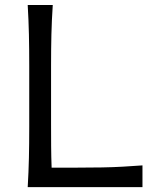

<svg xmlns="http://www.w3.org/2000/svg" viewBox="-20 -770 642 790"><path d="M94 0H566.2V-89.5Q525 -86.4 485.1 -84.2Q445.2 -81.9 399.1 -81.1Q353 -80.2 292.6 -80.2H192.4Q190.7 -124.6 190.4 -168.2Q190.1 -211.8 190.1 -261.5V-499.4Q190.1 -569.8 191.5 -628.2Q192.9 -686.5 197.1 -749.5H94Q97.7 -686.5 99 -628.2Q100.3 -569.8 100.3 -499.4V-248Q100.3 -178.5 99 -120.6Q97.7 -62.6 94 0Z"/></svg>

Font: Pinar FD VF
Style: Regular
Weight: 300
Designer: Amin Abedi
Version: Version 2.000